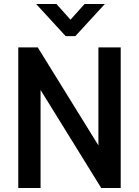

<svg xmlns="http://www.w3.org/2000/svg" viewBox="-20 -936 692 956"><path d="M307 -756 160 -916H261L331 -838L401 -916H502L355 -756ZM71 0V-700H168L470 -212V-700H581V0H484L182 -488V0Z"/></svg>

Font: Haskoy SemiBold
Style: Regular
Weight: 600
Designer: Ertekin Erdin
Foundry: Ertekin Erdin
Version: Version 1.500; ttfautohint (v1.8.3)